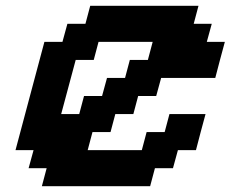

<svg xmlns="http://www.w3.org/2000/svg" viewBox="-20 -645 799 665"><path d="M125 0H500L516.6 -62.5H579.1L596.2 -125H658.7Q664.1 -145.5 675 -187.3Q686 -229 691.9 -250H566.9L550.3 -187.5H487.8L471.2 -125H283.7L300.3 -187.5H362.8L379.4 -250H441.9L458.5 -312.5H521L538.1 -375H725.6Q731 -395.5 741.9 -437.3Q752.9 -479 758.8 -500H696.3L713.4 -562.5H650.9L667.5 -625H292.5L275.9 -562.5H213.4L196.3 -500H133.8Q117.2 -437.5 83.7 -312.5Q50.3 -187.5 33.7 -125H96.2L79.1 -62.5H141.6ZM254.4 -250H191.9L242.2 -437.5H304.7L321.3 -500H508.8L492.2 -437.5H429.7L413.1 -375H350.6L333.5 -312.5H271Z"/></svg>

Font: Faithful 32x
Style: Oblique
Weight: 400
Foundry: Faithful Resource Pack
Version: Version 1.0; January 27, 2023